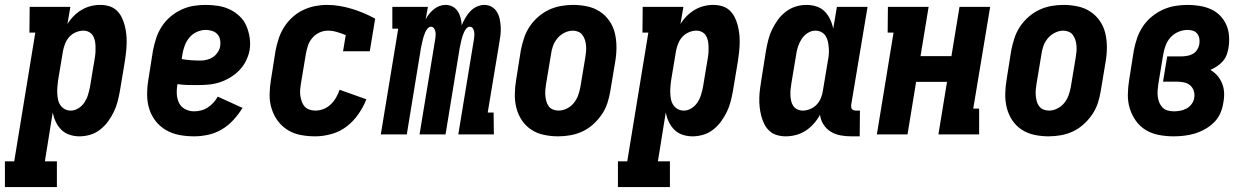

<svg xmlns="http://www.w3.org/2000/svg" viewBox="-70 -548 5090 783"><path d="M-50 215V110H-12L74 -415H50L51 -520H217L205 -450Q216 -468 230.5 -482.5Q245 -497 262.5 -507.5Q280 -518 299.5 -523Q319 -528 338 -528Q357 -528 374.5 -523Q392 -518 405 -506Q418 -494 426 -478Q434 -462 438.5 -444.5Q443 -427 445 -409Q447 -391 446.5 -372Q446 -353 444 -334Q442 -315 439 -297L419 -177Q415 -155 409.5 -133.5Q404 -112 394 -91.5Q384 -71 370.5 -52.5Q357 -34 338.5 -19.5Q320 -5 298 1.5Q276 8 254 8Q233 8 213.5 1.5Q194 -5 180 -19Q166 -33 157.5 -51Q149 -69 145 -89L113 110H162V215ZM219 -97Q235 -97 250 -106.5Q265 -116 274.5 -130.5Q284 -145 289 -161.5Q294 -178 297 -194L317 -314Q319 -326 319.5 -337.5Q320 -349 319.5 -361Q319 -373 316.5 -384Q314 -395 308 -404Q302 -413 292 -418Q282 -423 270 -423Q255 -423 239.5 -416.5Q224 -410 213 -398Q202 -386 196 -371Q190 -356 187 -341L167 -221Q165 -207 164 -194Q163 -181 163.5 -168Q164 -155 166.5 -142.5Q169 -130 176 -119.5Q183 -109 194 -103Q205 -97 219 -97Z M721 8Q691 8 661.5 2.5Q632 -3 607 -17.5Q582 -32 564.5 -54.5Q547 -77 538.5 -104.5Q530 -132 530 -162.5Q530 -193 535 -223L554 -343Q559 -368 567 -392.5Q575 -417 589.5 -439.5Q604 -462 624.5 -479.5Q645 -497 669.5 -508.5Q694 -520 719 -524Q744 -528 768 -528Q795 -528 820 -524Q845 -520 867 -509.5Q889 -499 907 -482Q925 -465 934.5 -443Q944 -421 948 -395.5Q952 -370 948 -344Q944 -322 933.5 -300.5Q923 -279 906 -261.5Q889 -244 868 -231.5Q847 -219 825 -212Q803 -205 780 -203Q757 -201 735 -201Q714 -201 693.5 -201.5Q673 -202 654 -205Q650 -185 651 -165Q652 -145 660 -128.5Q668 -112 685 -103Q702 -94 721 -94Q735 -94 749.5 -97.5Q764 -101 777 -109.5Q790 -118 800.5 -129.5Q811 -141 818 -154L919 -108Q903 -82 882 -59Q861 -36 835 -20.5Q809 -5 779.5 1.5Q750 8 721 8ZM748 -301Q761 -301 774.5 -304.5Q788 -308 799 -315.5Q810 -323 818 -335Q826 -347 828 -360Q830 -373 827.5 -386Q825 -399 816.5 -408.5Q808 -418 795 -422Q782 -426 769 -426Q751 -426 733 -418Q715 -410 702.5 -395Q690 -380 683.5 -362.5Q677 -345 674 -327L671 -307Q689 -304 709 -302.5Q729 -301 748 -301Z M1216 8Q1185 8 1156 2.5Q1127 -3 1103 -18Q1079 -33 1062.5 -55.5Q1046 -78 1037.5 -105.5Q1029 -133 1029.5 -163Q1030 -193 1035 -223L1054 -343Q1059 -368 1067 -392Q1075 -416 1089 -438Q1103 -460 1123 -478Q1143 -496 1166 -507Q1189 -518 1214 -523Q1239 -528 1263 -528Q1290 -528 1316 -523.5Q1342 -519 1366.5 -511.5Q1391 -504 1414.5 -494Q1438 -484 1460 -472L1438 -339H1329L1340 -405Q1322 -412 1304 -417.5Q1286 -423 1267 -423Q1249 -423 1232 -415Q1215 -407 1203 -392.5Q1191 -378 1185.5 -361Q1180 -344 1177 -326L1157 -206Q1155 -194 1154 -181.5Q1153 -169 1155 -156.5Q1157 -144 1161 -133Q1165 -122 1172.5 -113.5Q1180 -105 1192 -101Q1204 -97 1216 -97Q1233 -97 1249.5 -103.5Q1266 -110 1279 -122.5Q1292 -135 1300.5 -150Q1309 -165 1315 -182L1424 -143Q1412 -112 1391.5 -82.5Q1371 -53 1343.5 -32Q1316 -11 1282 -1.5Q1248 8 1216 8Z M1483 0 1554 -431H1530V-520H1675L1666 -469Q1672 -481 1680.5 -491.5Q1689 -502 1699.5 -510.5Q1710 -519 1722.5 -523.5Q1735 -528 1747 -528Q1763 -528 1776 -521Q1789 -514 1797 -501.5Q1805 -489 1808.5 -474.5Q1812 -460 1813 -445Q1819 -460 1827.5 -474.5Q1836 -489 1847.5 -501.5Q1859 -514 1874.5 -521Q1890 -528 1905 -528Q1922 -528 1935.5 -520Q1949 -512 1957 -498.5Q1965 -485 1968 -469.5Q1971 -454 1972 -438Q1973 -422 1971 -405Q1969 -388 1966 -372L1919 -89H1943L1944 0H1799L1863 -389Q1864 -397 1864.5 -404.5Q1865 -412 1863.5 -419.5Q1862 -427 1858 -433Q1854 -439 1846 -439Q1838 -439 1832 -432Q1826 -425 1822.5 -417Q1819 -409 1816.5 -401.5Q1814 -394 1812 -386Q1810 -378 1808.5 -370Q1807 -362 1805 -354L1747 0H1641L1705 -389Q1706 -397 1706.5 -404.5Q1707 -412 1705.5 -419.5Q1704 -427 1699.5 -433Q1695 -439 1688 -439Q1680 -439 1674 -432Q1668 -425 1664.5 -417Q1661 -409 1658.5 -401.5Q1656 -394 1654 -386Q1652 -378 1650.5 -370Q1649 -362 1647 -354L1589 0Z M2206 8Q2177 8 2148.5 2Q2120 -4 2097 -19Q2074 -34 2058.5 -57Q2043 -80 2036 -107.5Q2029 -135 2029.5 -164.5Q2030 -194 2035 -223L2054 -343Q2059 -368 2067 -392.5Q2075 -417 2089.5 -439Q2104 -461 2124.5 -479Q2145 -497 2168.5 -508Q2192 -519 2217 -523.5Q2242 -528 2267 -528Q2296 -528 2324.5 -522Q2353 -516 2376 -501Q2399 -486 2415 -463Q2431 -440 2437.5 -412.5Q2444 -385 2444 -355.5Q2444 -326 2439 -297L2419 -177Q2415 -152 2407 -127.5Q2399 -103 2384 -81Q2369 -59 2349 -41Q2329 -23 2305.5 -12Q2282 -1 2256.5 3.5Q2231 8 2206 8ZM2208 -97Q2225 -97 2242 -105.5Q2259 -114 2270.5 -128.5Q2282 -143 2288 -160Q2294 -177 2297 -194L2317 -314Q2319 -326 2320 -338Q2321 -350 2320 -362Q2319 -374 2315.5 -385Q2312 -396 2305.5 -405Q2299 -414 2288.5 -418.5Q2278 -423 2266 -423Q2249 -423 2232 -414.5Q2215 -406 2203 -391.5Q2191 -377 2185 -360Q2179 -343 2177 -326L2157 -206Q2155 -194 2154 -182Q2153 -170 2154 -158Q2155 -146 2158 -135Q2161 -124 2167.5 -115Q2174 -106 2185 -101.5Q2196 -97 2208 -97Z M2450 215V110H2488L2574 -415H2550L2551 -520H2717L2705 -450Q2716 -468 2730.5 -482.5Q2745 -497 2762.5 -507.5Q2780 -518 2799.5 -523Q2819 -528 2838 -528Q2857 -528 2874.5 -523Q2892 -518 2905 -506Q2918 -494 2926 -478Q2934 -462 2938.5 -444.5Q2943 -427 2945 -409Q2947 -391 2946.5 -372Q2946 -353 2944 -334Q2942 -315 2939 -297L2919 -177Q2915 -155 2909.5 -133.5Q2904 -112 2894 -91.5Q2884 -71 2870.5 -52.5Q2857 -34 2838.5 -19.5Q2820 -5 2798 1.5Q2776 8 2754 8Q2733 8 2713.5 1.5Q2694 -5 2680 -19Q2666 -33 2657.5 -51Q2649 -69 2645 -89L2613 110H2662V215ZM2719 -97Q2735 -97 2750 -106.5Q2765 -116 2774.5 -130.5Q2784 -145 2789 -161.5Q2794 -178 2797 -194L2817 -314Q2819 -326 2819.5 -337.5Q2820 -349 2819.5 -361Q2819 -373 2816.5 -384Q2814 -395 2808 -404Q2802 -413 2792 -418Q2782 -423 2770 -423Q2755 -423 2739.5 -416.5Q2724 -410 2713 -398Q2702 -386 2696 -371Q2690 -356 2687 -341L2667 -221Q2665 -207 2664 -194Q2663 -181 2663.5 -168Q2664 -155 2666.5 -142.5Q2669 -130 2676 -119.5Q2683 -109 2694 -103Q2705 -97 2719 -97Z M3135 8Q3116 8 3098.5 3Q3081 -2 3068 -14Q3055 -26 3047 -42Q3039 -58 3034.5 -75.5Q3030 -93 3028 -111Q3026 -129 3026.5 -148Q3027 -167 3029.5 -186Q3032 -205 3035 -223L3054 -343Q3058 -365 3063.5 -386.5Q3069 -408 3079 -428.5Q3089 -449 3102.5 -467.5Q3116 -486 3135 -500.5Q3154 -515 3175.5 -521.5Q3197 -528 3219 -528Q3240 -528 3260 -521.5Q3280 -515 3293.5 -501Q3307 -487 3315.5 -469Q3324 -451 3328 -431L3343 -520H3468L3401 -119Q3401 -114 3401.5 -110Q3402 -106 3404.5 -103Q3407 -100 3411.5 -98.5Q3416 -97 3420 -97H3437L3436 8H3402Q3379 8 3357.5 4Q3336 0 3318 -11Q3300 -22 3288.5 -40Q3277 -58 3274 -80Q3264 -61 3249 -44Q3234 -27 3215.5 -15Q3197 -3 3176 2.5Q3155 8 3135 8ZM3204 -97Q3219 -97 3234.5 -103.5Q3250 -110 3261 -122Q3272 -134 3278 -149Q3284 -164 3286 -179L3306 -299Q3309 -313 3310 -326Q3311 -339 3310 -352Q3309 -365 3306.5 -377.5Q3304 -390 3297.5 -400.5Q3291 -411 3280 -417Q3269 -423 3255 -423Q3239 -423 3224 -413.5Q3209 -404 3199.5 -389.5Q3190 -375 3184.5 -358.5Q3179 -342 3177 -326L3157 -206Q3155 -194 3154 -182.5Q3153 -171 3153.5 -159Q3154 -147 3156.5 -136Q3159 -125 3165 -116Q3171 -107 3181.5 -102Q3192 -97 3204 -97Z M3506 0 3574 -415H3550L3551 -520H3717L3684 -319H3810L3843 -520H3968L3899 -105H3923V0H3757L3792 -214H3666L3631 0Z M4206 8Q4177 8 4148.5 2Q4120 -4 4097 -19Q4074 -34 4058.5 -57Q4043 -80 4036 -107.5Q4029 -135 4029.5 -164.5Q4030 -194 4035 -223L4054 -343Q4059 -368 4067 -392.5Q4075 -417 4089.5 -439Q4104 -461 4124.5 -479Q4145 -497 4168.5 -508Q4192 -519 4217 -523.5Q4242 -528 4267 -528Q4296 -528 4324.5 -522Q4353 -516 4376 -501Q4399 -486 4415 -463Q4431 -440 4437.5 -412.5Q4444 -385 4444 -355.5Q4444 -326 4439 -297L4419 -177Q4415 -152 4407 -127.5Q4399 -103 4384 -81Q4369 -59 4349 -41Q4329 -23 4305.5 -12Q4282 -1 4256.5 3.5Q4231 8 4206 8ZM4208 -97Q4225 -97 4242 -105.5Q4259 -114 4270.5 -128.5Q4282 -143 4288 -160Q4294 -177 4297 -194L4317 -314Q4319 -326 4320 -338Q4321 -350 4320 -362Q4319 -374 4315.5 -385Q4312 -396 4305.5 -405Q4299 -414 4288.5 -418.5Q4278 -423 4266 -423Q4249 -423 4232 -414.5Q4215 -406 4203 -391.5Q4191 -377 4185 -360Q4179 -343 4177 -326L4157 -206Q4155 -194 4154 -182Q4153 -170 4154 -158Q4155 -146 4158 -135Q4161 -124 4167.5 -115Q4174 -106 4185 -101.5Q4196 -97 4208 -97Z M4716 8Q4686 8 4656.5 2.5Q4627 -3 4603 -17.5Q4579 -32 4562.5 -55Q4546 -78 4537.5 -105.5Q4529 -133 4529.5 -163Q4530 -193 4535 -223L4554 -343Q4559 -369 4567.5 -393.5Q4576 -418 4591 -440.5Q4606 -463 4627.5 -480.5Q4649 -498 4673.5 -509Q4698 -520 4723.5 -524Q4749 -528 4774 -528Q4798 -528 4822.5 -524Q4847 -520 4868 -510.5Q4889 -501 4905 -485Q4921 -469 4930.5 -448Q4940 -427 4942 -402.5Q4944 -378 4940 -354Q4938 -339 4932.5 -324.5Q4927 -310 4917 -298.5Q4907 -287 4893.5 -278Q4880 -269 4866 -263Q4883 -253 4895 -239Q4907 -225 4914 -207.5Q4921 -190 4922 -170Q4923 -150 4919 -130Q4916 -108 4907 -87Q4898 -66 4881.5 -49.5Q4865 -33 4844.5 -21.5Q4824 -10 4802.5 -3.5Q4781 3 4759 5.5Q4737 8 4716 8ZM4717 -94Q4730 -94 4743.5 -96.5Q4757 -99 4769 -105.5Q4781 -112 4789.5 -123.5Q4798 -135 4800 -148Q4803 -163 4798.5 -177Q4794 -191 4783.5 -200Q4773 -209 4758.5 -212Q4744 -215 4729 -215H4673L4690 -318H4746Q4758 -318 4770.5 -320Q4783 -322 4794 -328Q4805 -334 4812 -345Q4819 -356 4821 -368Q4823 -380 4821 -391Q4819 -402 4812.5 -410.5Q4806 -419 4795.5 -422.5Q4785 -426 4773 -426Q4755 -426 4736.5 -418.5Q4718 -411 4704.5 -396.5Q4691 -382 4684 -363.5Q4677 -345 4674 -327L4654 -207Q4652 -194 4651 -180.5Q4650 -167 4651.5 -154.5Q4653 -142 4657.5 -130.5Q4662 -119 4670.5 -110Q4679 -101 4691.5 -97.5Q4704 -94 4717 -94Z"/></svg>

Font: Iosevka Curly Slab Extrabold
Style: Italic
Weight: 800
Italic angle: -9°
Monospace: yes
Designer: Belleve Invis
Foundry: Belleve Invis
Version: Version 22.1.2; ttfautohint (v1.8.4)